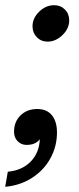

<svg xmlns="http://www.w3.org/2000/svg" viewBox="-55 -547 305 738"><path d="M70 -446Q70 -477 95.5 -502Q121 -527 153 -527Q178 -527 194.5 -510.5Q211 -494 211 -469Q211 -437 185 -412Q159 -387 128 -387Q103 -387 86.5 -404Q70 -421 70 -446ZM-25 113Q30 108 63 74Q96 40 98 -12Q82 10 47 10Q27 10 13 -4Q-1 -18 -1 -41Q-1 -79 24 -103.5Q49 -128 88 -128Q125 -128 144.5 -104Q164 -80 164 -38Q164 16 138.5 62Q113 108 67.5 137Q22 166 -35 171Z"/></svg>

Font: Open Sauce One Medium Italic
Style: Regular
Weight: 500
Italic angle: -10°
Designer: Alfredo Marco Pradil
Foundry: Creative Sauce Fz LLC
Version: Version 1.477